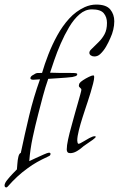

<svg xmlns="http://www.w3.org/2000/svg" viewBox="-54 -663 520 840"><path d="M-26 157Q-34 157 -34 148Q-34 139 -23 125Q-12 111 1 97.5Q14 84 20 78Q21 70 22 53.5Q23 37 26.5 22.5Q30 8 37 6Q54 -75 73.5 -156.5Q93 -238 121 -316Q114 -316 106 -315Q98 -314 90 -314Q87 -314 83 -315.5Q79 -317 79 -321Q79 -326 83.5 -330Q88 -334 91 -335Q102 -343 109.5 -343.5Q117 -344 130 -344Q141 -382 157.5 -424.5Q174 -467 196.5 -508Q219 -549 248.5 -581.5Q278 -614 317 -632Q342 -643 367 -643Q411 -643 428.5 -621.5Q446 -600 446 -570Q446 -552 441.5 -533Q437 -514 429 -497Q421 -478 410 -459Q399 -440 384 -426Q373 -416 359 -416Q350 -416 343.5 -420.5Q337 -425 337 -432Q337 -439 344 -446Q361 -463 377 -478.5Q393 -494 403.5 -513.5Q414 -533 414 -563Q414 -588 400 -605Q386 -622 348 -622Q319 -622 294 -600.5Q269 -579 248.5 -544.5Q228 -510 211.5 -472Q195 -434 183.5 -400Q172 -366 165 -345Q185 -344 204.5 -344Q224 -344 244 -344Q255 -344 269.5 -343.5Q284 -343 284 -339Q284 -332 275.5 -329.5Q267 -327 262 -326Q236 -323 209.5 -321.5Q183 -320 157 -318Q144 -281 133.5 -241.5Q123 -202 113 -163Q100 -113 89 -61.5Q78 -10 74 42Q82 38 100.5 29.5Q119 21 137 13Q155 5 160 5Q167 5 167 10Q167 16 162 19Q157 22 152 24Q130 34 108.5 46Q87 58 67 73Q42 91 21 110.5Q0 130 -20 153Q-24 157 -26 157ZM253 7Q238 7 238 -9Q238 -26 244 -53.5Q250 -81 258 -109Q266 -137 270 -153Q271 -157 276 -174.5Q281 -192 287 -213Q293 -234 297.5 -250.5Q302 -267 302 -270Q302 -275 296.5 -279Q291 -283 291 -288Q291 -291 292 -294Q293 -297 294 -299Q297 -304 309 -312Q321 -320 334.5 -326.5Q348 -333 353 -333Q356 -333 357 -332Q358 -330 358 -325Q358 -316 353.5 -298Q349 -280 342.5 -258.5Q336 -237 330 -219Q324 -201 321 -192Q316 -177 307 -149Q298 -121 291 -93Q284 -65 284 -49Q284 -47 285 -40.5Q286 -34 290 -34Q295 -34 308.5 -42.5Q322 -51 337 -59Q352 -67 360 -67Q364 -67 365 -65Q365 -61 352 -51.5Q339 -42 324.5 -32.5Q310 -23 305 -18Q295 -9 281 -1Q267 7 253 7Z"/></svg>

Font: Moon Dance
Style: Regular
Weight: 400
Designer: Robert E. Leuschke
Foundry: Robert E. Leuschke
Version: Version 1.010; ttfautohint (v1.8.3)